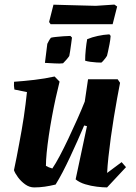

<svg xmlns="http://www.w3.org/2000/svg" viewBox="-20 -805 595 837"><path d="M129.1 12Q108 12 89.7 -1.3Q71.3 -14.6 58.3 -32.3Q45.2 -50 40.9 -63.3Q46.9 -90.8 52.4 -119.3Q57.9 -147.7 63.4 -177.4Q68.9 -207 74.2 -236.5Q79.4 -265.9 83.7 -294.5Q87.9 -323.2 91.4 -350.9Q94.9 -378.6 97.5 -403.6L42.8 -414.7Q39.8 -430.5 41.2 -448.5Q83.8 -451.5 130.4 -456.9Q177 -462.4 218 -471.5L239.7 -449.2Q231.6 -417.5 223 -378.2Q214.4 -339 206.6 -296.8Q198.8 -254.7 192.8 -214Q186.8 -173.4 183.5 -139.5Q180.2 -105.5 180.2 -82Q185.4 -78.9 192.8 -75.7Q200.3 -72.6 208.1 -70.5Q222.3 -91.1 240.5 -125.4Q258.7 -159.7 278.2 -201Q297.6 -242.2 316.4 -284.1Q335.1 -325.9 349.5 -362.2L363.8 -459.5H492.9L503.4 -444Q497.9 -415.2 490.6 -376.1Q483.3 -337 476.3 -293.2Q469.2 -249.5 463.1 -205.5Q457.1 -161.5 452.8 -121.5Q448.5 -81.5 447 -51.1L510.2 -98.2L529.3 -76.3L446.8 12Q428.3 12 402.5 8.9Q376.7 5.9 351.7 -1.7Q326.7 -9.2 309.7 -23.1L359.1 -255L346.9 -258Q333.1 -225.8 317.4 -190.3Q301.7 -154.9 285.3 -120Q268.9 -85.1 253 -54.5Q237.1 -24 222.4 -0.5Q197.5 5.5 175.3 8.7Q153.1 12 129.1 12ZM175.9 -530.9 186.2 -613.9Q189.1 -620.3 193.4 -627.7Q197.6 -635.2 202 -640.5Q208.9 -642.5 223.7 -644Q238.5 -645.4 255.9 -646.9Q273.4 -648.4 286.8 -648.4L293.8 -641.3Q292.8 -631.9 290.3 -614.4Q287.9 -597 285.6 -581.3Q283.4 -565.6 282 -561.1Q278.5 -555.2 269.3 -544.6Q260.2 -534 254.8 -529.1Q241.5 -527.2 218.6 -528.6Q195.7 -529.9 175.9 -530.9ZM351.2 -540.4Q351.2 -563.1 353.9 -589.7Q356.6 -616.3 360.1 -634.3Q381.6 -643.1 406.5 -648.4Q431.4 -653.8 456.7 -655.3L462.3 -648.7Q461.2 -631.5 457.5 -612.8Q453.8 -594.1 450.8 -580.1Q447.9 -566 446.4 -561.6Q444.9 -558.6 440 -552Q435.1 -545.4 429.7 -539.5Q424.3 -533.6 421.7 -532.1Q414.8 -532.1 401.3 -532.8Q387.7 -533.5 373.9 -535.5Q360.1 -537.5 351.2 -540.4ZM200.5 -699.6 194 -709.1 213.1 -784.6Q241.9 -783.6 276.4 -782.8Q310.9 -782 343.3 -781Q375.8 -780 397.7 -779.6L478.7 -785L490.7 -776.6L471.1 -699.6Z"/></svg>

Font: Labrada
Style: Italic
Weight: 400
Italic angle: -7°
Designer: Mercedes Jáuregui
Foundry: Omnibus-Type Team
Version: Version 1.000